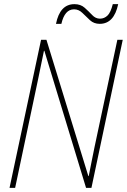

<svg xmlns="http://www.w3.org/2000/svg" viewBox="-20 -906 612 926"><path d="M26 0H53L164 -525Q173 -566 179 -598Q185 -630 192 -661H194L395 0H421L572 -714H546L436 -197Q430 -168 422.5 -130.5Q415 -93 408 -57H406L204 -714H178ZM250 -791H276Q292 -861 337 -861Q360 -861 377.5 -843.5Q395 -826 414 -808.5Q433 -791 461 -791Q530 -791 550 -886H524Q514 -846 498.5 -831Q483 -816 462 -816Q441 -816 424.5 -833.5Q408 -851 388.5 -868.5Q369 -886 339 -886Q269 -886 250 -791Z"/></svg>

Font: Noto Sans UI SemiCondensed Thin
Style: Italic
Weight: 250
Width: 4
Italic angle: -12°
Designer: Monotype Design Team
Foundry: Monotype Imaging Inc.
Version: Version 1.901